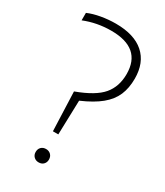

<svg xmlns="http://www.w3.org/2000/svg" viewBox="-188 -828 785 912"><g transform="rotate(30 204.0 -372.0)"><path d="M166 -156.5 158 -370.5Q257 -407 295.2 -452.5Q333.5 -498 333.5 -566.5Q333.5 -709 168 -709Q90 -709 20.5 -681V-722Q50.5 -735 90.2 -742Q130 -749 169.5 -749Q271 -749 324.5 -701.8Q378 -654.5 378 -567Q378 -515.5 361.2 -476.2Q344.5 -437 305.8 -405Q267 -373 201 -344.5L195.5 -156.5ZM180.5 5.5Q164.5 5.5 154.2 -4.8Q144 -15 144 -30.5Q144 -47.5 154.2 -57.5Q164.5 -67.5 180.5 -67.5Q196.5 -67.5 206.8 -57.2Q217 -47 217 -30.5Q217 -15 207.2 -4.8Q197.5 5.5 180.5 5.5Z"/></g></svg>

Font: Encode Sans Semi Condensed ExtraLight
Style: Regular
Weight: 200
Width: 4
Designer: Multiple Designers
Foundry: Impallari Type
Version: Version 3.000; ttfautohint (v1.8.3) -l 8 -r 50 -G 200 -x 14 